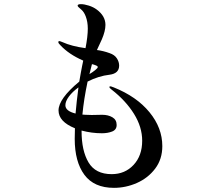

<svg xmlns="http://www.w3.org/2000/svg" viewBox="-20 -855 1040 925"><path d="M762 -151Q762 -88 727.5 -42.5Q693 3 639.5 26.5Q586 50 529 50Q433 50 386.5 -13Q340 -76 340 -186Q340 -221 341 -237Q262 -269 262 -323Q262 -379 362 -462Q366 -486 369.5 -505Q373 -524 376 -539L381 -563Q312 -593 271 -637Q266 -642 263.5 -645.5Q261 -649 261 -652Q261 -657 266 -657Q269 -657 281 -652Q325 -632 392 -623Q403 -680 403 -717Q403 -750 393 -776Q385 -797 373 -807.5Q361 -818 358 -821Q354 -825 354 -828Q354 -835 370 -835Q386 -835 408 -828Q430 -821 446 -809Q488 -778 488 -735Q488 -706 471 -666L447 -614Q478 -610 508 -599Q532 -591 543 -574Q554 -557 554 -539Q554 -501 508 -495Q455 -489 402 -462Q384 -377 377 -303L391 -302Q401 -301 422 -301L472 -302Q501 -302 521.5 -290Q542 -278 542 -253Q542 -230 520.5 -221.5Q499 -213 471 -213Q422 -213 373 -226V-223Q373 -129 406.5 -72.5Q440 -16 518 -16Q582 -16 623.5 -60.5Q665 -105 665 -177Q665 -243 625.5 -306.5Q586 -370 518 -423Q507 -431 507 -436Q507 -439 512 -439Q515 -439 519.5 -437Q524 -435 528 -434Q638 -390 700 -314.5Q762 -239 762 -151ZM423 -546 421 -538Q418 -528 411 -498Q426 -507 438.5 -517Q451 -527 451 -532Q451 -536 444.5 -539Q438 -542 432.5 -543.5Q427 -545 423 -546ZM344 -308Q349 -366 358 -434Q329 -413 312 -390Q295 -367 295 -348Q295 -320 344 -308Z"/></svg>

Font: Shippori Mincho SemiBold
Style: Regular
Weight: 600
Designer: FONTDASU
Foundry: FONTDASU / Google Inc. / but / Adobe
Version: Version 3.110; ttfautohint (v1.8.3)